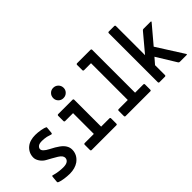

<svg xmlns="http://www.w3.org/2000/svg" viewBox="-6 -1324 2012 2012"><g transform="rotate(-45 1000.0 -318.0)"><path d="M360 29Q309 64 232 65Q212 65 190.5 63Q169 61 150.5 58.5Q132 56 113.5 51.5Q95 47 86 43Q82 42 77.5 38Q73 34 74 27L80 -40Q81 -49 83 -51Q85 -53 96 -50Q131 -40 165.5 -35.5Q200 -31 228 -31Q272 -31 293.5 -46.5Q315 -62 315 -89Q315 -103 304 -118.5Q293 -134 267 -150Q240 -166 211 -182.5Q182 -199 154 -214Q122 -232 100.5 -264Q79 -296 79 -326Q79 -363 94 -392.5Q109 -422 134 -442Q159 -462 191.5 -471Q224 -480 260 -480Q279 -480 299.5 -478Q320 -476 339.5 -472.5Q359 -469 374.5 -464.5Q390 -460 398 -455Q403 -453 403.5 -450.5Q404 -448 403 -443L397 -377Q396 -367 391 -364.5Q386 -362 377 -366Q358 -373 334 -379Q315 -383 297.5 -384.5Q280 -386 266 -386Q225 -386 208 -371Q191 -356 191 -338Q191 -321 210 -303.5Q229 -286 258 -271Q290 -255 316 -239.5Q342 -224 355 -214Q391 -189 409 -159.5Q427 -130 427 -98Q427 -20 360 29Z M567 50Q562 50 558.5 46.5Q555 43 555 37V-41Q555 -46 558.5 -49.5Q562 -53 567 -53H703V-361H585Q580 -361 576.5 -364.5Q573 -368 573 -374V-452Q573 -457 576.5 -460.5Q580 -464 585 -464H799Q804 -464 807.5 -460.5Q811 -457 811 -452V-53H934Q939 -53 942.5 -49.5Q946 -46 946 -41V37Q946 50 934 50ZM743 -543Q711 -543 689 -565Q667 -587 667 -618Q667 -651 689 -673.5Q711 -696 743 -696Q776 -696 798.5 -673.5Q821 -651 821 -618Q821 -587 798.5 -565Q776 -543 743 -543Z M1070 50Q1065 50 1061.5 46.5Q1058 43 1058 37V-41Q1058 -46 1061.5 -49.5Q1065 -53 1070 -53H1206V-598H1102Q1097 -598 1093.5 -601.5Q1090 -605 1090 -611V-689Q1090 -694 1093.5 -697.5Q1097 -701 1102 -701H1302Q1307 -701 1310.5 -697.5Q1314 -694 1314 -689V-53H1437Q1442 -53 1445.5 -49.5Q1449 -46 1449 -41V37Q1449 50 1437 50Z M1880 50Q1869 50 1864.5 47.5Q1860 45 1855 37L1724 -176L1666 -109V38Q1666 50 1653 50H1572Q1567 50 1563.5 46.5Q1560 43 1560 38V-689Q1560 -694 1563.5 -697.5Q1567 -701 1572 -701H1653Q1659 -701 1662.5 -697.5Q1666 -694 1666 -689V-257L1832 -455Q1840 -464 1848 -464H1951Q1970 -464 1957 -450L1793 -256L1979 37Q1989 50 1972 50Z"/></g></svg>

Font: NanumGothicCoding
Style: Bold
Weight: 700
Monospace: yes
Designer: Kwon Bruce; Nicolas Noh; Sung-woo Choi; Go-un Cha; Soo-hyun Park;
Foundry: NHN Corporation
Version: Version 2.000;PS 1;hotconv 1.0.49;makeotf.lib2.0.14853